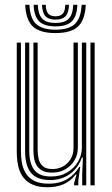

<svg xmlns="http://www.w3.org/2000/svg" viewBox="-20 -779 472 807"><path d="M179.5 8Q144.5 8 121.1 -1.4Q97.8 -10.8 83.6 -26.6Q69.5 -42.5 62.4 -61.9Q55.2 -81.2 52.9 -101.5Q50.5 -121.8 50.5 -140V-600H68V-142.8Q68 -121.2 71.6 -97.6Q75.2 -74 86.9 -53.4Q98.5 -32.8 121.8 -19.9Q145 -7 184.5 -7Q230.2 -7 262.2 -26Q294.2 -45 313 -77.5H317.2L309.2 -20.8V0H291.5V-9L301.5 -45.5H297.8Q276.5 -17 246.6 -4.5Q216.8 8 179.5 8ZM360.2 0V-600H377.8V0ZM198.5 -53.5Q171.5 -53.5 155.9 -62.8Q140.2 -72 132.6 -86.5Q125 -101 122.8 -117.4Q120.5 -133.8 120.5 -148V-600H138.2V-148.8Q138.2 -129.2 142.5 -110.9Q146.8 -92.5 160.1 -80.5Q173.5 -68.5 201 -68.5Q225.5 -68.5 245.5 -79.9Q265.5 -91.2 277.2 -111.1Q289 -131 289 -156.5V-600H307.2V-157.8Q307.2 -129.5 293.5 -105.8Q279.8 -82 255.4 -67.8Q231 -53.5 198.5 -53.5ZM189.2 -22.2Q134.5 -22.8 110 -52.8Q85.5 -82.8 85.5 -143.5V-600H103V-145.2Q103 -92.8 123.8 -65Q144.5 -37.2 194.8 -37.2Q234.2 -37.2 263.4 -54.8Q292.5 -72.2 308.4 -100.1Q324.2 -128 324.2 -159V-600H342.5V0H325.5V-47.8L328.5 -116.8H324.2Q308 -71.5 272.8 -46.8Q237.5 -22 189.2 -22.2ZM213.2 -640Q147.8 -640 118.2 -667.6Q88.8 -695.2 86 -758.8H103.8Q106 -702.8 131.5 -678.5Q157 -654.2 213.2 -654.2Q269.5 -654.2 295 -678.5Q320.5 -702.8 323 -758.8H340.5Q337.5 -695.2 308 -667.6Q278.5 -640 213.2 -640ZM213.2 -668.2Q166 -668.2 144.6 -689.2Q123.2 -710.2 121.2 -758.8H138.8Q140.5 -718 157.8 -700.2Q175 -682.5 213.2 -682.5Q251.5 -682.5 268.8 -700.2Q286 -718 287.8 -758.8H305.2Q303.2 -710.2 281.9 -689.2Q260.5 -668.2 213.2 -668.2ZM213.2 -696.5Q184.2 -696.5 171 -710.9Q157.8 -725.2 156.5 -758.8H172.2Q172.8 -732.8 182.8 -721.6Q192.8 -710.5 213.2 -710.5Q234 -710.5 244 -721.6Q254 -732.8 254.2 -758.8H270Q268.8 -725.2 255.5 -710.9Q242.2 -696.5 213.2 -696.5Z"/></svg>

Font: Big Shoulders Inline Text Thin Medium
Style: Regular
Weight: 500
Version: Version 2.002